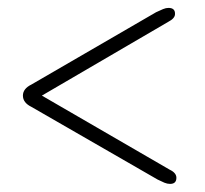

<svg xmlns="http://www.w3.org/2000/svg" viewBox="-20 -584 518 486"><path d="M426.5 -134Q426.5 -118.5 410.5 -118.5Q403.5 -118.5 396.2 -121.5Q389 -124.5 379 -129.5L59.5 -313.5Q38 -324 38 -342Q38 -359.5 59.5 -370L375 -553Q385.5 -558 392.8 -561Q400 -564 406.5 -564Q423.5 -564 423 -548.5Q423 -537.5 405.5 -528.5L86 -342L409.5 -154.5Q426.5 -146.5 426.5 -134Z"/></svg>

Font: Fraunces 72pt S000 SemiBold
Style: Regular
Weight: 600
Version: Version 1.000; ttfautohint (v1.8.3)